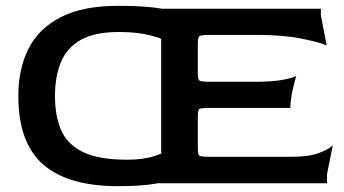

<svg xmlns="http://www.w3.org/2000/svg" viewBox="-20 -630 1184 660"><path d="M386 10Q214 10 128.5 -64.5Q43 -139 43 -300Q43 -393 78 -462.5Q113 -532 189 -571Q265 -610 386 -610Q481 -610 537 -600Q593 -590 609 -580V-447Q599 -462 570.5 -479.5Q542 -497 496.5 -508.5Q451 -520 388 -520Q306 -520 258 -493Q210 -466 189.5 -416.5Q169 -367 169 -300Q169 -233 189.5 -184Q210 -135 264 -108Q318 -81 417 -81Q474 -81 514 -94.5Q554 -108 578 -127.5Q602 -147 609 -164V-40Q606 -30 582.5 -18Q559 -6 511 2Q463 10 386 10ZM513 0Q520 0 527 -14Q534 -28 534 -60V-540Q534 -572 527 -585.5Q520 -599 513 -600H1083V-577L1103 -474Q1078 -485 1015 -497.5Q952 -510 863 -510H701Q671 -510 665.5 -505.5Q660 -501 660 -480V-379Q660 -357 665.5 -353Q671 -349 700 -349H858Q916 -349 951.5 -355.5Q987 -362 998 -369Q994 -354 989 -334Q984 -314 981 -294Q978 -274 978 -259H700Q671 -259 665.5 -255.5Q660 -252 660 -229V-122Q660 -99 665 -95Q670 -91 700 -91H984Q1042 -91 1077.5 -104.5Q1113 -118 1124 -131L1104 -31V0Z"/></svg>

Font: Red Rose Medium
Style: Regular
Weight: 500
Designer: Jaikishan Patel
Version: Version 2.000